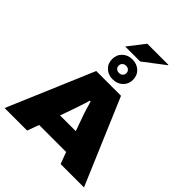

<svg xmlns="http://www.w3.org/2000/svg" viewBox="-293 -1279 1452 1452"><g transform="rotate(45 433.0 -553.5)"><path d="M9 0 301 -688H566L858 0H608L573 -94H284L250 0ZM345 -257H513L473 -370Q469 -380 464 -395Q459 -410 453.5 -428Q448 -446 443 -464Q438 -482 433 -496H426Q421 -478 413.5 -455.5Q406 -433 398.5 -410Q391 -387 385 -370ZM433 -731Q385 -731 353.5 -760.5Q322 -790 322 -837Q322 -884 353.5 -914Q385 -944 433 -944Q482 -944 513.5 -914Q545 -884 545 -837Q545 -791 513 -761Q481 -731 433 -731ZM433 -799Q451 -799 462.5 -810Q474 -821 474 -838Q474 -854 462.5 -865Q451 -876 433 -876Q415 -876 403.5 -865Q392 -854 392 -837Q392 -820 403.5 -809.5Q415 -799 433 -799ZM325 -974 428 -1107H653L654 -1103L485 -974Z"/></g></svg>

Font: Archivo SemiExpanded Black
Style: Regular
Weight: 900
Width: 6
Designer: Hector Gatti
Foundry: Omnibus-Type
Version: Version 2.001